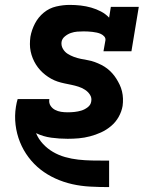

<svg xmlns="http://www.w3.org/2000/svg" viewBox="-20 -558 640 783"><path d="M424 205Q386 205 348 203Q310 201 274.5 193Q239 185 206 170Q173 155 145.5 133.5Q118 112 96.5 83.5Q75 55 61.5 21.5Q48 -12 43.5 -49Q39 -86 45 -123Q46 -131 48 -139Q50 -147 52 -154H181Q181 -154 181 -153Q181 -152 181 -152Q179 -138 186 -127Q193 -116 204.5 -110Q216 -104 229 -102Q242 -100 256 -100Q270 -100 284 -101.5Q298 -103 311.5 -107Q325 -111 337.5 -120.5Q350 -130 352 -144Q355 -159 347 -171.5Q339 -184 326.5 -192Q314 -200 300 -204.5Q286 -209 271.5 -212Q257 -215 242.5 -218Q228 -221 214.5 -225.5Q201 -230 188.5 -237Q176 -244 164.5 -253Q153 -262 143.5 -272.5Q134 -283 126.5 -295Q119 -307 113.5 -320.5Q108 -334 105 -348.5Q102 -363 102 -378Q102 -393 104 -408Q109 -436 122.5 -462Q136 -488 158.5 -506.5Q181 -525 209 -531.5Q237 -538 264 -538Q287 -538 309 -535.5Q331 -533 352 -527Q373 -521 392 -511Q411 -501 425 -486L432 -530H546L516 -349H402L410 -394Q411 -403 405 -409.5Q399 -416 391.5 -419.5Q384 -423 375 -425Q366 -427 357 -428Q348 -429 339 -429.5Q330 -430 321 -430Q308 -430 295 -429Q282 -428 269 -423.5Q256 -419 244.5 -409.5Q233 -400 231 -387Q231 -387 231 -387Q231 -387 231 -387Q229 -372 236.5 -359Q244 -346 256 -338.5Q268 -331 281.5 -326Q295 -321 309.5 -318Q324 -315 338.5 -312.5Q353 -310 366.5 -305Q380 -300 393 -293.5Q406 -287 417 -278.5Q428 -270 437.5 -259.5Q447 -249 454.5 -237Q462 -225 468 -212.5Q474 -200 477.5 -185.5Q481 -171 481.5 -156Q482 -141 480 -126Q476 -103 464 -81.5Q452 -60 433 -44Q414 -28 392 -18Q370 -8 347 -2Q324 4 301.5 6Q279 8 256 8Q222 8 189 3.5Q156 -1 127 -15Q137 9 155 28.5Q173 48 196 61.5Q219 75 245.5 82.5Q272 90 299.5 93Q327 96 355 96.5Q383 97 412 97Q412 97 413 97Q414 97 415 97H418Q419 97 420.5 97Q422 97 424 97H425V205Z"/></svg>

Font: Iosevka Curly Slab XBdExObl
Style: Regular
Weight: 800
Width: 7
Italic angle: -9°
Monospace: yes
Designer: Belleve Invis
Foundry: Belleve Invis
Version: Version 11.1.0; ttfautohint (v1.8.3)